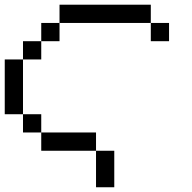

<svg xmlns="http://www.w3.org/2000/svg" viewBox="-20 -789 809 809"><path d="M76.9 -230.8V-307.7H153.8V-230.8ZM0 -307.7V-538.5H76.9V-307.7ZM76.9 -538.5V-615.4H153.8V-538.5ZM153.8 -615.4V-692.3H230.8V-615.4ZM615.4 -615.4V-692.3H692.3V-615.4ZM230.8 -692.3V-769.2H615.4V-692.3ZM153.8 -153.8V-230.8H384.6V-153.8H461.5V0H384.6V-153.8Z"/></svg>

Font: Mintsoda - Lime Green 13x16
Style: Regular
Weight: 400
Designer: Mintsoda-15
Version: Version 1.0